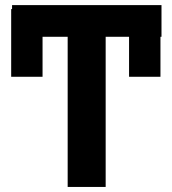

<svg xmlns="http://www.w3.org/2000/svg" viewBox="-20 -739 678 759"><path d="M614.3 -703.1V-435.5H490.2V-703.1ZM148.2 -703.1V-435.5H24.2V-703.1ZM397.7 -718.8V0H247.5V-718.8ZM618.4 -718.8V-593.6H27.7V-718.8Z"/></svg>

Font: Inter Display V
Style: Regular
Weight: 400
Designer: Rasmus Andersson
Foundry: rsms
Version: Version 3.015;git-src